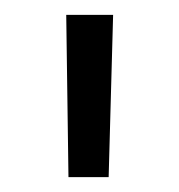

<svg xmlns="http://www.w3.org/2000/svg" viewBox="-20 -715 240 258"><path d="M72 -477 69 -695H132L126 -477Z"/></svg>

Font: Titillium Web Light
Style: Regular
Weight: 300
Version: Version 1.002;PS 57.000;hotconv 1.0.70;makeotf.lib2.5.55311